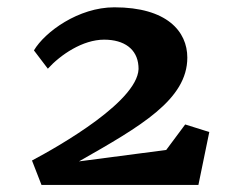

<svg xmlns="http://www.w3.org/2000/svg" viewBox="-20 -865 648 533"><path d="M95.2 -351.6H530.8L561 -498.5L494.1 -519.5L441.4 -448.7L199.2 -417C370.1 -514.2 500 -588.4 500 -705.1C500 -777.8 443.4 -844.7 297.4 -844.7C197.8 -844.7 104.5 -776.4 74.2 -725.1L112.8 -674.3C147.9 -712.9 209.5 -754.9 269 -754.9C325.2 -754.9 360.8 -728.5 364.3 -682.1C375.5 -589.8 140.6 -457.5 68.8 -419.4Z"/></svg>

Font: Merriweather
Style: Bold
Weight: 700
Designer: Eben Sorkin ( eben@eyebytes.com )
Foundry: Sorkin Type Co.
Version: Version 1.003